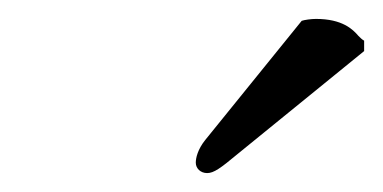

<svg xmlns="http://www.w3.org/2000/svg" viewBox="-20 -725 405 203"><path d="M299 -703 197 -577C189 -567 187 -558 187 -553C187 -547 192 -542 199 -542C206 -542 213 -547 231 -562L365 -671V-682C363 -683 361 -685 359 -687C353 -694 342 -705 314 -705C309 -705 302 -704 299 -703Z"/></svg>

Font: Libertinus Serif
Style: Italic
Weight: 400
Italic angle: -12°
Designer: Philipp H. Poll, Khaled Hosny
Foundry: Caleb Maclennan
Version: Version 7.050;RELEASE